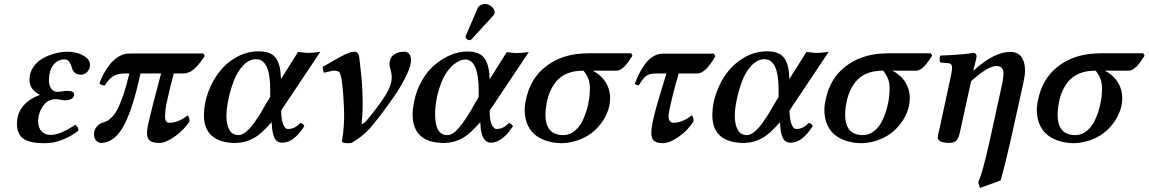

<svg xmlns="http://www.w3.org/2000/svg" viewBox="-20 -698 5689 951"><path d="M168.9 -96.2Q168.9 -66.4 185.3 -48.1Q201.7 -29.8 231 -29.8Q278.3 -29.8 353 -80.1Q367.2 -71.3 369.1 -51.8Q334 -23.4 290 -6.1Q246.1 11.2 203.1 11.2Q179.7 11.2 162.4 9.8Q145 8.3 125.2 2.4Q105.5 -3.4 93 -13.2Q80.6 -22.9 72.3 -40.8Q64 -58.6 64 -83Q64 -136.7 94.5 -172.9Q125 -209 178.2 -228Q126 -253.9 126 -303.2Q126 -337.4 144.3 -364.7Q162.6 -392.1 191.2 -408.4Q219.7 -424.8 252.2 -433.3Q284.7 -441.9 315.9 -441.9Q335.9 -441.9 359.9 -436Q383.8 -430.2 404.8 -414.6Q425.8 -398.9 425.8 -377.9Q425.8 -357.9 413.1 -343Q400.4 -328.1 380.9 -328.1Q363.8 -328.1 353.3 -335.9Q342.8 -343.8 338.6 -355Q334.5 -366.2 330.8 -377.2Q327.1 -388.2 319.6 -396Q312 -403.8 298.8 -403.8Q272 -403.8 253.9 -386.7Q235.8 -369.6 229 -347.2Q222.2 -324.7 222.2 -298.8Q222.2 -276.4 233.2 -259.8Q244.1 -243.2 265.1 -243.2Q273.4 -243.2 289.1 -245.6Q304.7 -248 313 -248Q347.2 -248 347.2 -231Q347.2 -214.8 333.5 -208Q319.8 -201.2 301.8 -201.2Q293.9 -201.2 279.3 -204.1Q264.6 -207 256.8 -207Q216.3 -207 192.6 -172.4Q168.9 -137.7 168.9 -96.2Z M986.8 -433.1 994.6 -420.9Q952.1 -356.9 918.5 -340.8Q898.9 -334 887.7 -334H840.8Q827.1 -287.1 803.7 -181.2Q797.9 -150.9 797.9 -127Q796.4 -117.2 798.8 -106Q803.2 -89.8 818.8 -89.8Q861.8 -89.8 908.7 -126Q913.6 -124 916.5 -115.2Q919.4 -106.4 918.5 -96.2Q894 -58.1 851.8 -26.4Q809.6 5.4 776.9 9.8H760.7Q734.9 8.3 722.7 -1Q710.4 -10.3 708.5 -30.8Q707 -53.2 715.8 -91.8Q727.1 -144 777.8 -334H675.8Q636.7 -153.8 591.8 -73Q546.9 7.8 482.4 9.8Q477.1 11.2 470.7 7.8Q453.6 2 447.8 -17.1Q445.8 -26.9 445.8 -32.2Q444.8 -37.1 446.8 -46.9Q450.7 -61.5 462.9 -74.5Q475.1 -87.4 489.7 -90.8Q502.4 -94.7 511.7 -99.4Q521 -104 535.9 -119.6Q550.8 -135.3 563.2 -159.4Q575.7 -183.6 591.1 -228.5Q606.4 -273.4 620.6 -334H595.7Q561.5 -334 539.6 -319.6Q517.6 -305.2 499.5 -274.9Q493.2 -273.4 483.6 -277.3Q474.1 -281.2 472.7 -285.2Q480.5 -308.1 492.9 -331.5Q505.4 -355 522.5 -377Q539.6 -398.9 562 -414.1Q584.5 -429.2 607.4 -432.1Q610.8 -432.1 617.4 -432.6Q624 -433.1 627.4 -433.1Z M1295.4 -180.2 1318.4 -217.8V-253.9Q1318.4 -404.8 1248.5 -404.8Q1213.4 -404.8 1183.8 -373Q1154.3 -341.3 1137.2 -295.2Q1120.1 -249 1110.8 -203.4Q1101.6 -157.7 1101.6 -124Q1101.6 -80.6 1116.2 -54.7Q1130.9 -28.8 1161.6 -28.8Q1178.7 -28.8 1199.5 -45.9Q1220.2 -63 1239.7 -90.8Q1259.3 -118.7 1271.7 -138.9Q1284.2 -159.2 1295.4 -180.2ZM1370.6 -324.2 1371.6 -306.2 1456.5 -440.9Q1493.2 -436 1499.5 -436H1513.2Q1518.1 -435.5 1566.4 -440.9L1372.6 -150.9Q1372.6 -111.8 1381.6 -85.4Q1390.6 -59.1 1406.2 -59.1Q1440.9 -59.1 1467.3 -88.9Q1481.9 -86.9 1487.3 -73.2Q1435.5 8.8 1378.4 8.8Q1362.8 8.8 1352.5 1.2Q1342.3 -6.3 1336.7 -21.5Q1331.1 -36.6 1328.9 -52.7Q1326.7 -68.8 1325.2 -92.8Q1275.9 -35.6 1236.8 -13.7Q1197.8 8.3 1151.4 9.8Q1142.6 11.2 1132.3 9.8Q1064.5 6.8 1027.3 -27.1Q990.2 -61 990.2 -127.9Q990.2 -183.6 1010.5 -239.7Q1030.8 -295.9 1065.7 -341.3Q1100.6 -386.7 1152.1 -415.3Q1203.6 -443.8 1261.2 -443.8Q1318.8 -443.8 1343.3 -414.3Q1367.7 -384.8 1370.6 -324.2Z M1672.4 -301.8Q1667.5 -331.5 1660.6 -339.8Q1653.8 -348.1 1638.2 -348.1H1629.4Q1625 -347.7 1584.5 -337.9Q1580.1 -346.7 1578.1 -367.2Q1591.3 -373.5 1627.2 -394.8Q1663.1 -416 1690.7 -429Q1718.3 -441.9 1735.4 -441.9Q1745.1 -441.9 1750.7 -436Q1756.3 -430.2 1757.6 -424.6Q1758.8 -418.9 1760.3 -407.2Q1774.4 -290.5 1775.4 -231.9Q1778.8 -155.3 1771.5 -91.8Q1770.5 -88.9 1772.5 -83Q1787.6 -89.4 1798.3 -104Q1905.8 -233.4 1916.5 -286.1Q1920.4 -302.2 1920.4 -315.9Q1920.4 -325.2 1919.4 -329.1Q1918.5 -338.4 1914.8 -351.1Q1911.1 -363.8 1910.2 -370.1Q1909.2 -374 1909.2 -380.9Q1909.2 -410.2 1929.7 -426Q1950.2 -441.9 1981.4 -441.9Q2010.3 -441.9 2015.1 -409.2Q2016.6 -402.8 2015.1 -397.9V-389.2Q2011.2 -359.4 1986.8 -311.8Q1962.4 -264.2 1929 -215.8Q1895.5 -167.5 1864.7 -127.4Q1834 -87.4 1810.1 -60.1Q1773.9 -20 1721.2 9.8Q1715.3 11.2 1698.2 11.2Q1683.1 11.2 1673.3 3.9Q1687 -74.7 1684.1 -151.9Q1680.7 -246.1 1672.4 -301.8Z M2329.1 -180.2 2351.1 -217.8V-248Q2351.1 -392.6 2292 -402.8Q2286.1 -404.3 2280.3 -402.8Q2260.7 -401.9 2237.1 -385.7Q2213.4 -369.6 2193.8 -341.8Q2164.6 -300.8 2146 -225.1Q2133.8 -168.5 2135.3 -124Q2137.2 -28.8 2195.3 -28.8Q2222.2 -28.8 2251.7 -63Q2281.2 -97.2 2320.3 -164.1Q2321.3 -167 2324.7 -172.4Q2328.1 -177.7 2329.1 -180.2ZM2294.9 -442.9Q2352.1 -442.9 2376.2 -413.6Q2400.4 -384.3 2404.3 -323.2Q2404.3 -320.3 2404.8 -314.5Q2405.3 -308.6 2405.3 -305.2L2490.2 -439.9Q2507.8 -437.5 2533.2 -435.1Q2562.5 -435.1 2599.1 -439.9L2405.3 -149.9Q2405.3 -134.8 2407.2 -115.2V-113.8Q2410.6 -87.4 2419.9 -73.2Q2429.2 -59.1 2439 -59.1Q2475.1 -59.1 2500 -88.9Q2512.7 -85.9 2521 -73.2Q2472.7 1 2421.9 7.8Q2417 8.8 2408.2 8.8Q2368.7 4.9 2360.8 -63V-64.9Q2360.4 -69.3 2359.9 -78.6Q2359.4 -87.9 2358.9 -92.8Q2309.6 -35.6 2270.5 -13.7Q2231.4 8.3 2186 9.8Q2175.8 11.2 2167 9.8Q2030.8 4.9 2023.9 -120.1Q2022.5 -154.3 2032.2 -200.2Q2043.5 -251 2066.4 -292.7Q2089.4 -334.5 2117.2 -361.8Q2145 -389.2 2177 -408Q2209 -426.8 2238.5 -434.8Q2268.1 -442.9 2294.9 -442.9ZM2369.1 -675.8Q2378.9 -681.2 2397 -675.8Q2407.7 -671.9 2416.5 -664.1Q2425.3 -656.2 2428.2 -647Q2431.6 -641.6 2430.2 -637.2Q2430.2 -627.9 2424.3 -622.1L2318.8 -506.8Q2313 -499 2307.1 -499Q2299.8 -499 2293 -503.7Q2286.1 -508.3 2286.1 -515.1Q2286.1 -516.1 2286.6 -517.8Q2287.1 -519.5 2287.1 -520Q2288.1 -522.9 2290 -526.9L2346.2 -658.2Q2352.5 -671.9 2369.1 -675.8Z M2770 -28.8Q2801.8 -28.8 2827.4 -50.3Q2853 -71.8 2867.9 -105Q2882.8 -138.2 2891.1 -172.1Q2899.4 -206.1 2900.9 -236.8Q2904.3 -273.4 2897.2 -298.3Q2890.1 -323.2 2870.1 -348.1Q2778.3 -348.1 2733.4 -292.7Q2688.5 -237.3 2682.1 -143.1Q2676.3 -28.8 2770 -28.8ZM3031.7 -348.1H2915Q2948.7 -332 2972.4 -301.5Q2996.1 -271 3001 -230Q3003.9 -203.6 2998 -173.8Q2990.7 -140.1 2971.9 -108.6Q2953.1 -77.1 2924.3 -50.8Q2895.5 -24.4 2854 -7.6Q2812.5 9.3 2765.1 11.2Q2727.5 11.2 2695.3 2.2Q2663.1 -6.8 2637.5 -24.9Q2611.8 -43 2596.4 -73.2Q2581.1 -103.5 2579.1 -143.1Q2577.6 -171.9 2585 -203.1Q2606 -308.1 2682.4 -367.9Q2758.8 -427.7 2868.2 -433.1Q2877 -434.1 2895 -434.1H3106L3112.8 -421.9Q3110.8 -419.4 3102.8 -407.5Q3094.7 -395.5 3092 -391.8Q3089.4 -388.2 3082 -378.9Q3074.7 -369.6 3070.3 -366Q3065.9 -362.3 3059.1 -357.2Q3052.2 -352.1 3045.7 -350.1Q3039.1 -348.1 3031.7 -348.1Z M3280.8 -334H3233.4Q3199.2 -334 3182.9 -323.5Q3166.5 -313 3144.5 -275.9Q3129.9 -275.9 3124.5 -283.2Q3133.3 -307.6 3144 -329.6Q3154.8 -351.6 3172.1 -376.7Q3189.5 -401.9 3213.1 -417Q3236.8 -432.1 3263.7 -432.1H3515.6L3523.4 -419.9Q3474.6 -334 3433.6 -334H3341.8Q3326.2 -282.2 3311.8 -224.4Q3297.4 -166.5 3293.5 -141.1Q3289.1 -116.2 3295.2 -103Q3301.3 -89.8 3315.4 -89.8Q3357.9 -89.8 3405.8 -126Q3410.2 -125 3413.1 -115.5Q3416 -106 3414.6 -96.2Q3387.2 -52.2 3341.6 -20.5Q3295.9 11.2 3263.7 11.2Q3225.1 11.2 3213.1 -8.1Q3201.2 -27.3 3209.5 -75.2Q3212.4 -95.2 3221.2 -130.4Q3230 -165.5 3238.5 -193.8Q3247.1 -222.2 3261.2 -269.3Q3275.4 -316.4 3280.8 -334Z M3813.5 -180.2 3836.4 -217.8V-253.9Q3836.4 -404.8 3766.6 -404.8Q3731.4 -404.8 3701.9 -373Q3672.4 -341.3 3655.3 -295.2Q3638.2 -249 3628.9 -203.4Q3619.6 -157.7 3619.6 -124Q3619.6 -80.6 3634.3 -54.7Q3648.9 -28.8 3679.7 -28.8Q3696.8 -28.8 3717.5 -45.9Q3738.3 -63 3757.8 -90.8Q3777.3 -118.7 3789.8 -138.9Q3802.2 -159.2 3813.5 -180.2ZM3888.7 -324.2 3889.6 -306.2 3974.6 -440.9Q4011.2 -436 4017.6 -436H4031.2Q4036.1 -435.5 4084.5 -440.9L3890.6 -150.9Q3890.6 -111.8 3899.7 -85.4Q3908.7 -59.1 3924.3 -59.1Q3959 -59.1 3985.4 -88.9Q4000 -86.9 4005.4 -73.2Q3953.6 8.8 3896.5 8.8Q3880.9 8.8 3870.6 1.2Q3860.4 -6.3 3854.7 -21.5Q3849.1 -36.6 3846.9 -52.7Q3844.7 -68.8 3843.3 -92.8Q3793.9 -35.6 3754.9 -13.7Q3715.8 8.3 3669.4 9.8Q3660.6 11.2 3650.4 9.8Q3582.5 6.8 3545.4 -27.1Q3508.3 -61 3508.3 -127.9Q3508.3 -183.6 3528.6 -239.7Q3548.8 -295.9 3583.7 -341.3Q3618.7 -386.7 3670.2 -415.3Q3721.7 -443.8 3779.3 -443.8Q3836.9 -443.8 3861.3 -414.3Q3885.7 -384.8 3888.7 -324.2Z M4254.4 -28.8Q4286.1 -28.8 4311.8 -50.3Q4337.4 -71.8 4352.3 -105Q4367.2 -138.2 4375.5 -172.1Q4383.8 -206.1 4385.3 -236.8Q4388.7 -273.4 4381.6 -298.3Q4374.5 -323.2 4354.5 -348.1Q4262.7 -348.1 4217.8 -292.7Q4172.9 -237.3 4166.5 -143.1Q4160.6 -28.8 4254.4 -28.8ZM4516.1 -348.1H4399.4Q4433.1 -332 4456.8 -301.5Q4480.5 -271 4485.4 -230Q4488.3 -203.6 4482.4 -173.8Q4475.1 -140.1 4456.3 -108.6Q4437.5 -77.1 4408.7 -50.8Q4379.9 -24.4 4338.4 -7.6Q4296.9 9.3 4249.5 11.2Q4211.9 11.2 4179.7 2.2Q4147.5 -6.8 4121.8 -24.9Q4096.2 -43 4080.8 -73.2Q4065.4 -103.5 4063.5 -143.1Q4062 -171.9 4069.3 -203.1Q4090.3 -308.1 4166.7 -367.9Q4243.2 -427.7 4352.5 -433.1Q4361.3 -434.1 4379.4 -434.1H4590.3L4597.2 -421.9Q4595.2 -419.4 4587.2 -407.5Q4579.1 -395.5 4576.4 -391.8Q4573.7 -388.2 4566.4 -378.9Q4559.1 -369.6 4554.7 -366Q4550.3 -362.3 4543.5 -357.2Q4536.6 -352.1 4530 -350.1Q4523.4 -348.1 4516.1 -348.1Z M4800.8 -348.1 4804.2 -350.1Q4904.3 -440.9 4983.9 -440.9Q5021 -440.9 5039.1 -416Q5057.1 -391.1 5057.1 -349.1Q5057.1 -325.7 5047.9 -283.2L4984.9 1Q4956.1 127.9 4936 195.8L4834 232.9L4825.2 204.1Q4845.7 163.6 4881.8 1L4940.9 -269Q4950.2 -308.1 4950.2 -335Q4950.2 -371.1 4915 -371.1Q4873.5 -371.1 4790 -295.9L4736.8 -53.2Q4733.9 -38.6 4731.2 -29.3Q4728.5 -20 4722.9 -10Q4717.3 0 4707.3 4.9Q4697.3 9.8 4683.1 9.8Q4625 9.8 4625 -18.1Q4625 -26.9 4629.2 -42.5Q4633.3 -58.1 4633.8 -62L4690.9 -326.2Q4695.8 -353 4695.8 -362.8Q4695.8 -383.3 4677.7 -384.8L4638.2 -388.2Q4633.8 -394.5 4634 -405.8Q4634.3 -417 4639.2 -422.9Q4675.3 -423.8 4726.8 -427.7Q4778.3 -431.6 4801.8 -436Q4816.9 -436 4816.9 -418.9Q4816.9 -413.6 4814.7 -404.1Q4812.5 -394.5 4808.1 -377.7Q4803.7 -360.8 4800.8 -348.1Z M5306.6 -28.8Q5338.4 -28.8 5364 -50.3Q5389.6 -71.8 5404.5 -105Q5419.4 -138.2 5427.7 -172.1Q5436 -206.1 5437.5 -236.8Q5440.9 -273.4 5433.8 -298.3Q5426.8 -323.2 5406.7 -348.1Q5314.9 -348.1 5270 -292.7Q5225.1 -237.3 5218.8 -143.1Q5212.9 -28.8 5306.6 -28.8ZM5568.4 -348.1H5451.7Q5485.4 -332 5509 -301.5Q5532.7 -271 5537.6 -230Q5540.5 -203.6 5534.7 -173.8Q5527.3 -140.1 5508.5 -108.6Q5489.7 -77.1 5460.9 -50.8Q5432.1 -24.4 5390.6 -7.6Q5349.1 9.3 5301.8 11.2Q5264.2 11.2 5231.9 2.2Q5199.7 -6.8 5174.1 -24.9Q5148.4 -43 5133.1 -73.2Q5117.7 -103.5 5115.7 -143.1Q5114.3 -171.9 5121.6 -203.1Q5142.6 -308.1 5219 -367.9Q5295.4 -427.7 5404.8 -433.1Q5413.6 -434.1 5431.6 -434.1H5642.6L5649.4 -421.9Q5647.5 -419.4 5639.4 -407.5Q5631.3 -395.5 5628.7 -391.8Q5626 -388.2 5618.7 -378.9Q5611.3 -369.6 5606.9 -366Q5602.5 -362.3 5595.7 -357.2Q5588.9 -352.1 5582.3 -350.1Q5575.7 -348.1 5568.4 -348.1Z"/></svg>

Font: Common Serif SemiBold
Style: Italic
Weight: 600
Italic angle: -12°
Designer: Philipp H. Poll, Khaled Hosny
Foundry: Stefan Peev, Context Ltd.
Version: Version 1.026